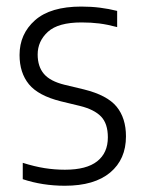

<svg xmlns="http://www.w3.org/2000/svg" viewBox="-20 -570 446 599"><path d="M182.5 9.5Q112.5 9.5 51 -11V-62Q87.5 -50.5 119 -45.5Q150.5 -40.5 182.5 -40.5Q250 -40.5 283.2 -66.8Q316.5 -93 316.5 -141.5Q316.5 -184.5 295.2 -206.5Q274 -228.5 229.5 -239.5L169.5 -254Q99.5 -271.5 70.2 -307.2Q41 -343 41 -398.5Q41 -464 89.2 -506.8Q137.5 -549.5 233.5 -549.5Q264.5 -549.5 292 -546Q319.5 -542.5 345.5 -536V-485.5Q315.5 -493.5 289.8 -496.8Q264 -500 234.5 -500Q161.5 -500 129.5 -470.8Q97.5 -441.5 97.5 -400Q97.5 -362.5 117 -339.5Q136.5 -316.5 181.5 -305.5L242 -291Q314.5 -273 343.8 -237.2Q373 -201.5 373 -144.5Q373 -73 323.8 -31.8Q274.5 9.5 182.5 9.5Z"/></svg>

Font: Encode Sans SemiCondensed SemiCondensed Light
Style: Regular
Weight: 300
Width: 4
Designer: Multiple Designers
Foundry: Impallari Type
Version: Version 3.000; ttfautohint (v1.8.3) -l 8 -r 50 -G 200 -x 14 